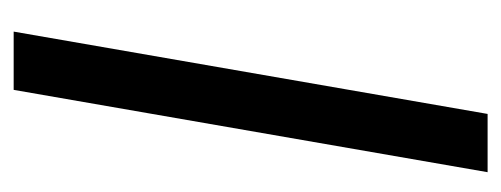

<svg xmlns="http://www.w3.org/2000/svg" viewBox="-252 -500 751 288"><g transform="rotate(90 124.0 -355.5)"><path d="M26.9 0H114.3L237.8 -710.9H150.4Z"/></g></svg>

Font: Roboto Condensed
Style: Italic
Weight: 400
Designer: Google
Version: Version 1.000;PS 001.000;hotconv 1.0.88;makeotf.lib2.5.64775